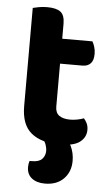

<svg xmlns="http://www.w3.org/2000/svg" viewBox="-56 -645 503 880"><g transform="rotate(5 195.5 -205.0)"><path d="M59.3 -264H206.2V-157.2Q206.2 -128.6 224.2 -115.9Q242.3 -103.2 274.7 -103.2Q290.2 -103.2 307.4 -106.5Q324.6 -109.8 337 -114.8Q345.3 -105.8 351.5 -93Q357.6 -80.2 357.6 -62.8Q357.6 -29.4 329.7 -7.5Q301.8 14.5 236 14.5Q152.4 14.5 105.8 -23.3Q59.3 -61.2 59.3 -146.8ZM152.7 -354.8V-469.5H345.1Q350.4 -460.9 355.3 -445.8Q360.2 -430.8 360.2 -413.2Q360.2 -382.7 346.5 -368.8Q332.8 -354.8 309.6 -354.8ZM206.2 -238.6H59.3V-598.3Q68.8 -601 86.9 -604.3Q105 -607.6 125.4 -607.6Q167.7 -607.6 186.9 -592.6Q206.2 -577.6 206.2 -538.1ZM157.2 -4.3 238.3 -33Q273.9 -12.4 288.2 18.1Q302.5 48.7 302.5 84.2Q302.5 134.5 271 166.7Q239.4 198.9 184.6 198.9Q146.7 198.9 124.1 181Q101.4 163.2 101.4 130.2Q101.4 113.9 105.9 101.6H117.1Q149.3 101.6 163.5 86.5Q177.8 71.4 177.8 48.4Q177.8 36.8 172.9 22.1Q168.1 7.4 157.2 -4.3Z"/></g></svg>

Font: Baloo Bhaijaan 2
Style: Regular
Weight: 400
Designer: Sanskriti Dholi, Noopur Datye and Ek Type
Foundry: Ek Type
Version: Version 1.701